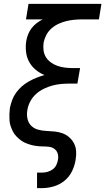

<svg xmlns="http://www.w3.org/2000/svg" viewBox="-20 -755 543 990"><path d="M171 215V135H197Q211 135 225.5 131Q240 127 252 118Q264 109 270.5 95.5Q277 82 279 68Q282 52 277.5 37Q273 22 261 13Q249 4 233.5 2Q218 0 202 0Q186 0 170 -2Q154 -4 139.5 -8Q125 -12 111 -18Q97 -24 85.5 -33Q74 -42 63.5 -53Q53 -64 46.5 -77Q40 -90 35 -104.5Q30 -119 29 -134.5Q28 -150 28.5 -166Q29 -182 31 -198Q35 -218 42.5 -238.5Q50 -259 63 -277Q76 -295 92.5 -309.5Q109 -324 128.5 -335Q148 -346 168 -354Q188 -362 209 -368Q183 -379 162.5 -396.5Q142 -414 129.5 -437.5Q117 -461 114 -489.5Q111 -518 116 -547Q119 -564 126 -580.5Q133 -597 144 -611Q155 -625 169.5 -636Q184 -647 200 -655H114L127 -735H503L490 -655H403Q383 -655 362 -653Q341 -651 321 -646Q301 -641 281.5 -632Q262 -623 245.5 -608.5Q229 -594 219 -575Q209 -556 205 -536Q202 -515 204.5 -495.5Q207 -476 217 -460Q227 -444 242.5 -433Q258 -422 276 -415.5Q294 -409 314.5 -406.5Q335 -404 355 -404H393L379 -324H341Q318 -324 295.5 -322Q273 -320 250.5 -314Q228 -308 205.5 -297Q183 -286 165 -269.5Q147 -253 135.5 -231Q124 -209 121 -187Q117 -165 121.5 -143.5Q126 -122 140 -107.5Q154 -93 174.5 -87Q195 -81 217 -80Q239 -79 260.5 -77Q282 -75 301.5 -68Q321 -61 336.5 -47.5Q352 -34 361.5 -16Q371 2 372.5 24Q374 46 370 68Q366 97 352 126.5Q338 156 313 176.5Q288 197 257.5 206Q227 215 197 215Z"/></svg>

Font: Iosevka Medium Oblique
Style: Regular
Weight: 500
Italic angle: -9°
Monospace: yes
Designer: Belleve Invis
Foundry: Belleve Invis
Version: Version 32.5.0; ttfautohint (v1.8.4)